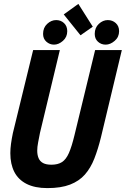

<svg xmlns="http://www.w3.org/2000/svg" viewBox="-20 -950 645 985"><path d="M223 15Q159 15 116.5 -6.5Q74 -28 53.5 -68Q33 -108 33 -164Q33 -187 36.5 -212.5Q40 -238 46 -267L150 -693H287L185 -268Q180 -242 175.5 -219Q171 -196 171 -177Q171 -155 178 -138.5Q185 -122 201 -113.5Q217 -105 244 -105Q277 -105 298 -118.5Q319 -132 333.5 -165Q348 -198 362 -256L468 -693H605L498 -246Q483 -185 464 -136.5Q445 -88 415.5 -54.5Q386 -21 339.5 -3Q293 15 223 15ZM393 -769 307 -876 382 -930 456 -813ZM257 -721Q235 -721 218 -736Q201 -751 201 -776Q201 -808 222 -827.5Q243 -847 268 -847Q292 -847 308.5 -831.5Q325 -816 325 -790Q325 -760 303 -740.5Q281 -721 257 -721ZM522 -721Q499 -721 482.5 -736Q466 -751 466 -776Q466 -808 487 -827.5Q508 -847 533 -847Q557 -847 574 -831.5Q591 -816 591 -790Q591 -760 568.5 -740.5Q546 -721 522 -721Z"/></svg>

Font: Ubuntu Sans Mono
Style: Bold Italic
Weight: 700
Italic angle: -13.5°
Monospace: yes
Designer: Dalton Maag Ltd
Foundry: Dalton Maag Ltd
Version: Version 1.006